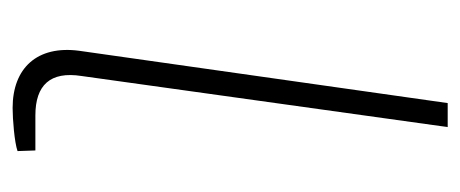

<svg xmlns="http://www.w3.org/2000/svg" viewBox="-238 -502 747 312"><g transform="rotate(90 136.0 -346.5)"><path d="M187 -700H148L63 -101C54 -33 91 7 156 7C174 7 212 4 226 -1L225 -30H168C119 -30 96 -54 104 -105Z"/></g></svg>

Font: Exo 2 Extra Light
Style: Italic
Weight: 250
Italic angle: -8°
Designer: Natanael Gama
Version: Version 1.001;PS 001.001;hotconv 1.0.88;makeotf.lib2.5.64775